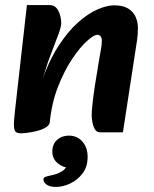

<svg xmlns="http://www.w3.org/2000/svg" viewBox="-20 -511 605 756"><path d="M375 10Q360 10 353 -3Q346 -16 343.5 -32Q341 -48 341 -56Q341 -70 343 -89.5Q345 -109 347.5 -130.5Q350 -152 353 -170L370 -274Q373 -294 377 -314Q381 -334 381 -350Q381 -362 376 -368Q371 -374 363 -374Q350 -374 322.5 -349.5Q295 -325 264.5 -279.5Q234 -234 209 -171Q184 -108 176 -30L141 -182Q171 -269 209 -328Q247 -387 287 -422.5Q327 -458 364 -474Q401 -490 430 -490Q464 -490 484.5 -477.5Q505 -465 514 -444.5Q523 -424 523 -401Q523 -375 519.5 -352Q516 -329 512 -303L464 10ZM64 14Q51 14 43.5 9.5Q36 5 35 -14Q34 -33 39 -75L86 -491H175Q198 -491 209.5 -469Q221 -447 221 -419Q221 -406 211 -378.5Q201 -351 189 -320.5Q177 -290 169 -267L143 -185L192 -191L176 -30Q175 -18 160 -9Q145 0 124.5 5Q104 10 87 12Q70 14 64 14ZM151 196Q151 189 157.5 186Q164 183 179 180Q206 175 225.5 162.5Q245 150 249 120L257 150Q229 150 207.5 132Q186 114 186 86Q186 57 204.5 40Q223 23 251 23Q284 23 304.5 46.5Q325 70 325 107Q325 146 305 172Q285 198 256.5 211.5Q228 225 201 225Q175 225 163 215.5Q151 206 151 196Z"/></svg>

Font: Alkatra SemiBold
Style: Regular
Weight: 600
Designer: Suman Bhandary
Version: Version 1.100;gftools[0.9.22]